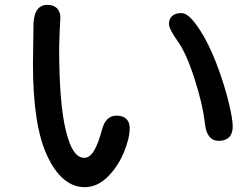

<svg xmlns="http://www.w3.org/2000/svg" viewBox="-20 -727 1040 792"><path d="M515 -199Q515 -156 490.5 -97.5Q466 -39 423.5 3Q381 45 329 45Q282 45 243 12Q204 -21 175 -84Q116 -208 116 -463L118 -612Q116 -707 176 -707Q201 -707 215 -693Q229 -679 229 -653L226 -596L224 -530Q224 -299 252 -187Q266 -130 284.5 -103Q303 -76 328 -76Q350 -76 367.5 -104.5Q385 -133 401 -193Q416 -250 461 -250Q487 -250 501 -236.5Q515 -223 515 -199ZM728 -673Q748 -673 771 -648Q794 -623 823 -573Q856 -513 883 -437.5Q910 -362 925 -298Q940 -234 940 -205Q940 -176 925 -161Q910 -146 882 -146Q858 -146 844 -163Q830 -180 826 -212Q817 -295 782.5 -402Q748 -509 713 -557Q677 -608 677 -628Q677 -649 690 -661Q703 -673 728 -673Z"/></svg>

Font: 寒蝉全圆体 Bold
Style: Regular
Weight: 700
Designer: Warren2060
      Designed by Motoya company      

      [Varela Round]
      Joe Prince(Latin component); Avraham Cornf
Foundry: ChillType
Version: Version 3.200